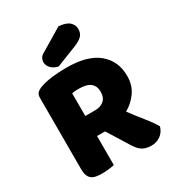

<svg xmlns="http://www.w3.org/2000/svg" viewBox="-202 -971 1005 1100"><g transform="rotate(-30 301.0 -421.5)"><path d="M232 -196V-4Q221 -1 197.5 2Q174 5 151 5Q128 5 110.5 1.5Q93 -2 81.5 -11Q70 -20 64 -36Q58 -52 58 -78V-549Q58 -570 69.5 -581.5Q81 -593 101 -600Q135 -612 180 -617.5Q225 -623 276 -623Q414 -623 484 -565Q554 -507 554 -408Q554 -346 522 -302Q490 -258 446 -234Q482 -185 517 -142Q552 -99 572 -64Q562 -29 535.5 -10.5Q509 8 476 8Q454 8 438 3Q422 -2 410 -11Q398 -20 388 -33Q378 -46 369 -61L285 -196ZM295 -329Q333 -329 355 -348.5Q377 -368 377 -406Q377 -444 352.5 -463.5Q328 -483 275 -483Q260 -483 251 -482Q242 -481 231 -479V-329ZM355 -851Q404 -847 425 -827.5Q446 -808 446 -782Q446 -753 429.5 -736Q413 -719 378 -705L241 -651Q212 -657 194.5 -675Q177 -693 177 -715Q177 -729 184.5 -742Q192 -755 208 -763Z"/></g></svg>

Font: Baloo Bhaina
Style: Regular
Weight: 400
Designer: Manish Minz, Shuchita Grover and Ek Type
Foundry: Ek Type
Version: Version 1.443;PS 1.000;hotconv 16.6.51;makeotf.lib2.5.65220;